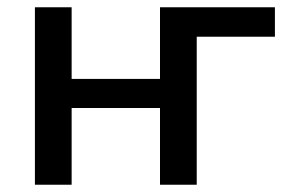

<svg xmlns="http://www.w3.org/2000/svg" viewBox="-20 -508 791 528"><path d="M76 0V-488H177V-291H420V-488H736V-407H521V0H420V-211H177V0Z"/></svg>

Font: Nunito Sans 12pt SemiBold
Style: Regular
Weight: 600
Designer: Vernon Adams
Foundry: Vernon Adams
Version: Version 3.101;gftools[0.9.27]